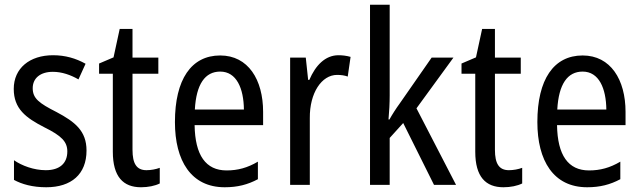

<svg xmlns="http://www.w3.org/2000/svg" viewBox="-20 -780 2702 810"><path d="M345 -145C345 -228 296 -266 219 -307C144 -345 118 -365 118 -408C118 -450 150 -477 203 -477C241 -477 278 -464 311 -445L341 -511C300 -534 255 -547 204 -547C105 -547 38 -492 38 -405C38 -321 89 -283 167 -243C240 -207 264 -182 264 -141C264 -92 233 -62 173 -62C123 -62 72 -81 39 -104V-21C72 -3 117 10 175 10C281 10 345 -45 345 -145Z M598 -62C556 -62 539 -90 539 -148V-469H648V-537H539V-658H485L459 -538L398 -512V-469H456V-140C456 -34 500 10 575 10C605 10 634 4 654 -6V-72C638 -66 617 -62 598 -62Z M909 -546C787 -546 718 -445 718 -265C718 -102 786 10 928 10C982 10 1025 -1 1068 -24V-98C1024 -72 983 -61 936 -61C848 -61 803 -125 801 -252H1090V-308C1090 -444 1027 -546 909 -546ZM909 -478C978 -478 1008 -407 1009 -318H802C808 -425 845 -478 909 -478Z M1408 -547C1352 -547 1311 -504 1285 -443H1280L1270 -537H1204V0H1287V-282C1286 -388 1337 -464 1402 -464C1418 -464 1434 -462 1447 -457L1459 -540C1442 -545 1424 -547 1408 -547Z M1624 -377V-760H1541V0H1624V-198L1681 -261L1811 0H1904L1737 -323L1893 -537H1801L1666 -343C1652 -324 1634 -296 1623 -276H1619C1622 -308 1624 -345 1624 -377Z M2127 -62C2085 -62 2068 -90 2068 -148V-469H2177V-537H2068V-658H2014L1988 -538L1927 -512V-469H1985V-140C1985 -34 2029 10 2104 10C2134 10 2163 4 2183 -6V-72C2167 -66 2146 -62 2127 -62Z M2438 -546C2316 -546 2247 -445 2247 -265C2247 -102 2315 10 2457 10C2511 10 2554 -1 2597 -24V-98C2553 -72 2512 -61 2465 -61C2377 -61 2332 -125 2330 -252H2619V-308C2619 -444 2556 -546 2438 -546ZM2438 -478C2507 -478 2537 -407 2538 -318H2331C2337 -425 2374 -478 2438 -478Z"/></svg>

Font: Noto Sans Ethiopic Condensed
Style: Regular
Weight: 400
Width: 3
Designer: Monotype Design Team
Foundry: Monotype Imaging Inc.
Version: Version 2.102